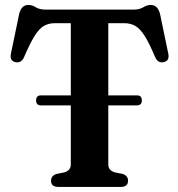

<svg xmlns="http://www.w3.org/2000/svg" viewBox="-20 -738 704 758"><path d="M122.5 -342Q122.5 -361.5 141.5 -361.5H259.5V-646.5H196.5Q172.5 -646.5 153.8 -636Q135 -625.5 116.8 -596.5Q98.5 -567.5 75 -512.5Q64 -488 41.5 -492.5Q16.5 -497.5 23.5 -528L55.5 -682Q64 -718.5 92 -718.5Q107 -718.5 121.5 -709.2Q136 -700 161 -700H506Q530.5 -700 545.5 -709.2Q560.5 -718.5 575 -718.5Q603 -718.5 612 -682L644 -528Q651 -497.5 625.5 -492.5Q603.5 -488 592.5 -512.5Q569 -568.5 550.5 -597.2Q532 -626 513.2 -636.2Q494.5 -646.5 470 -646.5H407.5V-361.5H520.5Q540 -361.5 540 -342Q540 -322 520.5 -322H407.5V-89Q407.5 -65 433.5 -57.5L465.5 -51Q485.5 -43.5 485.5 -24.5Q485.5 0 456.5 0H211Q181.5 0 181.5 -24.5Q181.5 -43.5 202 -51L234 -57.5Q259.5 -65 259.5 -89V-322H141Q122.5 -322 122.5 -342Z"/></svg>

Font: Fraunces 72pt S050 SemiBold
Style: Regular
Weight: 600
Version: Version 1.000; ttfautohint (v1.8.3)